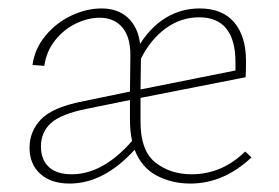

<svg xmlns="http://www.w3.org/2000/svg" viewBox="-20 -432 660 455"><path d="M576 -59Q510 3 431 3Q388 3 352 -15.5Q316 -34 299 -77Q226 3 145 3Q101 3 75.5 -20Q50 -43 50 -82Q50 -121 77.5 -149.5Q105 -178 177 -192L288 -215L289 -301Q289 -345 269.5 -367.5Q250 -390 216 -390Q189 -390 160.5 -376.5Q132 -363 111 -337Q90 -311 85 -276L57 -278Q62 -316 87.5 -347Q113 -378 149 -395Q185 -412 221 -412Q259 -412 283 -390Q307 -368 312 -328Q338 -369 374 -390.5Q410 -412 453 -412Q507 -412 535 -379Q563 -346 563 -287Q563 -261 562 -249L313 -200V-148Q312 -76 347.5 -47.5Q383 -19 434 -19Q506 -19 561 -73ZM313 -220 538 -265V-285Q538 -337 516.5 -364Q495 -391 452 -391Q409 -391 373 -365Q337 -339 314 -293ZM293 -98Q288 -121 288 -147V-195L185 -174Q125 -162 101 -140.5Q77 -119 77 -85Q77 -54 95.5 -36.5Q114 -19 150 -19Q224 -19 293 -98Z"/></svg>

Font: Ysabeau Extralight
Style: Regular
Weight: 200
Designer: Christian Thalmann (Catharsis Fonts)
Version: Version 0.003